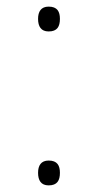

<svg xmlns="http://www.w3.org/2000/svg" viewBox="-20 -552 296 580"><path d="M95 -495C95 -472 104 -457 127 -457C153 -457 161 -472 161 -495C161 -517 153 -532 127 -532C104 -532 95 -517 95 -495ZM95 -30C95 -7 104 8 127 8C153 8 161 -7 161 -30C161 -52 153 -67 127 -67C104 -67 95 -52 95 -30Z"/></svg>

Font: Noto Sans Sinhala UI ExtraLight
Style: Regular
Weight: 200
Designer: Jelle Bosma - Monotype Design Team
Foundry: Monotype Imaging Inc.
Version: Version 2.006